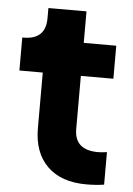

<svg xmlns="http://www.w3.org/2000/svg" viewBox="-50 -709 522 753"><g transform="rotate(5 210.5 -332.0)"><path d="M318 6Q355 6 388 1V-127Q367 -124 353 -124Q260 -124 260 -207V-416H388V-546H260V-670H110V-630Q110 -546 23 -546H18V-416H110V-197Q110 -101 164.5 -47.5Q219 6 318 6Z"/></g></svg>

Font: Plus Jakarta Sans ExtraBold
Style: Regular
Weight: 800
Designer: Gumpita Rahayu
Foundry: Tokotype
Version: Version 2.004; ttfautohint (v1.8.3)